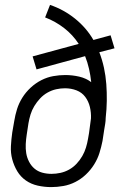

<svg xmlns="http://www.w3.org/2000/svg" viewBox="-20 -755 515 783"><path d="M189 8Q161 8 134 2Q107 -4 85.5 -19Q64 -34 50.5 -56.5Q37 -79 30 -105Q23 -131 24.5 -159Q26 -187 30 -215L38 -261Q42 -286 49.5 -310Q57 -334 71 -356.5Q85 -379 105 -397.5Q125 -416 148.5 -428Q172 -440 197 -444.5Q222 -449 246 -449Q275 -449 303 -442.5Q331 -436 352 -420Q349 -448 343 -474.5Q337 -501 327 -526L129 -472L113 -525L301 -576Q277 -613 241.5 -640.5Q206 -668 164 -684L184 -735Q240 -716 286 -679Q332 -642 361 -592L431 -611L447 -558L385 -542Q397 -511 404 -478.5Q411 -446 413.5 -412Q416 -378 415.5 -343.5Q415 -309 411 -274Q411 -262 409 -250Q407 -238 405 -226L398 -180Q393 -155 385.5 -131Q378 -107 364 -84.5Q350 -62 330.5 -43.5Q311 -25 287.5 -13Q264 -1 238.5 3.5Q213 8 189 8ZM190 -46Q208 -46 226.5 -50Q245 -54 262 -63.5Q279 -73 292.5 -87.5Q306 -102 315.5 -118.5Q325 -135 330.5 -153Q336 -171 339 -189L343 -212Q345 -227 347 -242Q349 -257 351 -272Q352 -296 346.5 -319Q341 -342 327.5 -360Q314 -378 292 -386.5Q270 -395 245 -395Q227 -395 209 -391Q191 -387 174 -377.5Q157 -368 143.5 -353.5Q130 -339 120 -322.5Q110 -306 104.5 -288Q99 -270 96 -252L89 -206Q86 -187 85 -167.5Q84 -148 87 -130Q90 -112 98.5 -95.5Q107 -79 120.5 -67.5Q134 -56 152 -51Q170 -46 190 -46Z"/></svg>

Font: Iosevka QP Light
Style: Italic
Weight: 300
Italic angle: -9°
Designer: Belleve Invis
Foundry: Belleve Invis
Version: Version 20.0.0; ttfautohint (v1.8.4)